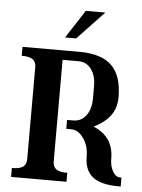

<svg xmlns="http://www.w3.org/2000/svg" viewBox="-52 -752 587 794"><g transform="rotate(5 242.0 -355.5)"><path d="M24 -37Q56 -37 70 -47Q84 -57 84 -80V-460Q84 -483 70 -493Q56 -503 24 -503V-540H260Q352 -540 395 -498Q438 -456 438 -367Q438 -324 416 -292.5Q394 -261 346 -237Q430 -202 430 -112Q430 -81 442.5 -59Q455 -37 473 -37H479V0H470Q397 0 362.5 -27Q328 -54 328 -112Q328 -155 306 -186.5Q284 -218 255 -218H234V-255H260Q293 -255 313 -282Q333 -309 333 -353V-404Q333 -448 313 -474.5Q293 -501 260 -501H194V-80Q194 -57 208 -47Q222 -37 254 -37V0H24ZM272 -711H353L242 -594H196Z"/></g></svg>

Font: Girassol
Style: Regular
Weight: 400
Width: 3
Designer: Liam Spradlin
Version: Version 1.004